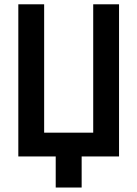

<svg xmlns="http://www.w3.org/2000/svg" viewBox="-20 -713 626 875"><path d="M233.9 141.6V0H63.5V-693.4H181.2V-108.4H404.8V-693.4H522.5V0H352.1V141.6Z"/></svg>

Font: CaskaydiaCove NFP SemiBold
Style: Regular
Weight: 600
Designer: Aaron Bell
Foundry: Saja Typeworks
Version: Version 2111.001; VTT 6.35;Nerd Fonts 3.1.1